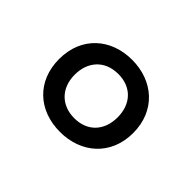

<svg xmlns="http://www.w3.org/2000/svg" viewBox="-70 -841 504 504"><g transform="rotate(45 182.5 -589.0)"><path d="M182 -455C260 -455 320 -506 320 -589C320 -671 261 -723 182 -723C104 -723 45 -672 45 -589C45 -507 102 -455 182 -455ZM183 -507C136 -507 103 -538 103 -589C103 -635 131 -671 183 -671C232 -671 262 -638 262 -589C262 -539 231 -507 183 -507Z"/></g></svg>

Font: Noto Sans Ethiopic ExtCond
Style: Regular
Weight: 400
Width: 2
Designer: Monotype Design Team
Foundry: Monotype Imaging Inc.
Version: Version 2.102